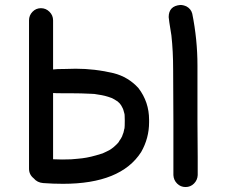

<svg xmlns="http://www.w3.org/2000/svg" viewBox="-20 -735 912 774"><path d="M194 -360V-93L230 -92Q272 -92 293 -95L312 -97Q345 -101 388 -115Q393 -116 396.5 -118Q400 -120 403 -121Q422 -129 433 -138L437 -141Q459 -160 461 -167Q468 -176 473 -187V-188Q479 -201 481 -215L482 -218Q483 -226 483 -249Q483 -266 482.5 -268.5Q482 -271 482 -275Q476 -298 475 -298L468 -311Q463 -319 453 -327L451 -328Q441 -335 430 -340Q429 -340 428.5 -340.5Q428 -341 415.5 -345Q403 -349 389.5 -351.5Q376 -354 374 -354Q361 -357 345 -357Q307 -359 268 -359H242Q200 -359 194 -360ZM145 -702Q165 -702 179.5 -687.5Q194 -673 194 -653V-455Q206 -457 244 -457Q264 -458 285 -458Q363 -458 438 -440Q497 -425 538 -380Q581 -324 581 -252V-242Q581 -178 549 -122Q467 6 234 6Q194 6 154 3Q130 1 116 -16Q97 -31 97 -55V-653Q97 -673 111 -687.5Q125 -702 145 -702ZM728 19Q708 19 694 5Q680 -9 679 -29V-244L678 -453Q678 -529 671 -592Q660 -659 660 -666Q660 -711 707 -715Q719 -715 732 -709Q750 -699 755 -680Q776 -576 776 -471V-242L777 -100V-29Q776 -9 762 5Q748 19 728 19Z"/></svg>

Font: Bad Comic
Style: Regular
Weight: 400
Designer: GGBotNet
Foundry: f0n7
Version: 0.9